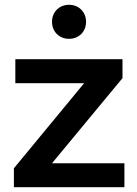

<svg xmlns="http://www.w3.org/2000/svg" viewBox="-20 -781 572 801"><path d="M38 0H499V-100H197L491 -455V-534H44V-434H331L38 -79ZM268 -619C309 -619 339 -649 339 -690C339 -731 309 -761 268 -761C227 -761 197 -731 197 -690C197 -649 227 -619 268 -619Z"/></svg>

Font: Chess Sans SemiBold
Style: Regular
Weight: 600
Designer: Wolf Bōese
Foundry: Wolf Bōese
Version: Version 7.223;Glyphs 3.3 (3306)